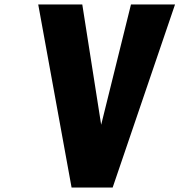

<svg xmlns="http://www.w3.org/2000/svg" viewBox="-20 -845 809 865"><path d="M302.5 0H487.5L768.6 -825H570.1L435.8 -283L350.7 -825H152.2Z"/></svg>

Font: Blink
Style: WideObl
Weight: 400
Designer: Mew Too
Foundry: Cannot Into Space Fonts
Version: Version 001.000